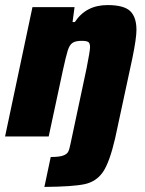

<svg xmlns="http://www.w3.org/2000/svg" viewBox="-24 -538 571 757"><path d="M254 29 317 -267Q331 -337 331 -352Q331 -368 324 -372.5Q317 -377 298 -377Q274 -377 262 -369Q250 -361 243 -338.5Q236 -316 224 -261L168 0H-4L104 -510H270L262 -451H271Q315 -518 400 -518Q464 -518 489 -494.5Q514 -471 514 -420Q514 -387 498 -309L430 7Q408 102 382 140Q356 178 310 188Q264 198 151 199L176 81Q209 81 224.5 75.5Q240 70 245 60Q250 50 254 29Z"/></svg>

Font: Saira Semi Condensed ExtraBold
Style: Italic
Weight: 800
Width: 4
Italic angle: -12°
Designer: Hector Gatti with collaboration of the Omnibus-Type team
Foundry: Omnibus-Type
Version: Version 1.001; ttfautohint (v1.8)